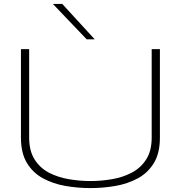

<svg xmlns="http://www.w3.org/2000/svg" viewBox="-20 -951 924 981"><path d="M87 -247V-700H129V-248Q129 -180 157 -136Q185 -92 230.5 -68.5Q276 -45 331.5 -35.5Q387 -26 442 -26Q497 -26 552.5 -35.5Q608 -45 653.5 -69Q699 -93 727 -136.5Q755 -180 755 -248V-700H797V-247Q797 -169 766.5 -118.5Q736 -68 684.5 -40Q633 -12 570 -1Q507 10 442 10Q377 10 314 -1Q251 -12 199.5 -40Q148 -68 117.5 -118.5Q87 -169 87 -247ZM423 -750 250 -931H298L464 -750Z"/></svg>

Font: Georama Extended ExtraLight
Style: Regular
Weight: 200
Width: 7
Designer: Jean-Baptiste Levee
Foundry: Production Type
Version: Version 1.000